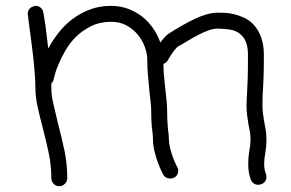

<svg xmlns="http://www.w3.org/2000/svg" viewBox="-20 -606 999 659"><path d="M894.5 -127.9Q894.5 -116.2 893.6 -104.5Q892.6 -92.8 890.6 -82Q888.7 -71.3 887.7 -61.5Q886.7 -51.8 886.7 -42Q886.7 -24.4 892.6 -9.8Q893.6 -6.8 894 -4.4Q894.5 -2 894.5 1Q894.5 18.6 877 26.4Q869.1 28.3 867.2 28.3Q848.6 28.3 840.8 10.7Q835.9 -2.9 834 -15.6Q832 -28.3 832 -42Q832 -54.7 833 -66.4Q834 -78.1 835.9 -88.9Q837.9 -99.6 838.9 -108.9Q839.8 -118.2 839.8 -127.9Q839.8 -141.6 837.9 -153.3Q835.9 -165 833 -177.7Q831.1 -192.4 828.6 -208Q826.2 -223.6 826.2 -242.2Q826.2 -255.9 826.7 -266.6Q827.1 -277.3 828.1 -288.1Q829.1 -305.7 830.1 -334Q831.1 -362.3 831.1 -418Q831.1 -462.9 809.6 -484.4Q792 -502 766.6 -504.9Q741.2 -507.8 726.6 -507.8Q712.9 -507.8 696.3 -502Q679.7 -496.1 662.6 -487.3Q645.5 -478.5 630.9 -469.7Q616.2 -460.9 606.4 -455.1Q601.6 -452.1 597.7 -450.2Q593.8 -448.2 590.8 -446.3Q585.9 -443.4 575.2 -429.2Q564.5 -415 555.7 -398.4Q549.8 -389.6 541 -386.7Q541 -361.3 543.5 -338.9Q545.9 -316.4 547.9 -296.9Q549.8 -277.3 551.8 -259.3Q553.7 -241.2 553.7 -224.6Q553.7 -204.1 554.7 -189Q555.7 -173.8 556.6 -161.1Q559.6 -143.6 559.6 -129.9Q559.6 -116.2 563 -101.6Q566.4 -86.9 570.8 -73.7Q575.2 -60.5 580.1 -49.8Q585 -39.1 587.9 -33.2Q591.8 -28.3 591.8 -20.5Q591.8 -12.7 588.4 -6.3Q585 0 577.1 3.9Q571.3 6.8 564.5 6.8Q547.9 6.8 540 -6.8Q540 -7.8 534.2 -19Q528.3 -30.3 522 -47.9Q515.6 -65.4 510.3 -86.9Q504.9 -108.4 504.9 -129.9Q504.9 -134.8 504.4 -141.6Q503.9 -148.4 502.9 -156.2Q501 -168.9 500 -185.5Q499 -202.1 499 -224.6Q499 -238.3 497.1 -254.9Q495.1 -271.5 493.2 -290Q491.2 -315.4 488.3 -342.8Q485.4 -370.1 485.4 -402.3Q485.4 -421.9 477.1 -444.8Q468.8 -467.8 453.1 -486.8Q437.5 -505.9 414.6 -518.6Q391.6 -531.2 361.3 -531.2Q323.2 -531.2 293.5 -516.6Q263.7 -502 241.7 -480.5Q219.7 -459 205.1 -433.6Q190.4 -408.2 181.2 -386.2Q171.9 -364.3 168 -349.6L164.1 -334Q163.1 -326.2 156.2 -319.3V-302.7Q156.2 -278.3 163.6 -248Q170.9 -217.8 178.7 -183.6Q190.4 -139.6 200.7 -91.8Q210.9 -43.9 210.9 5.9Q210.9 16.6 202.6 24.9Q194.3 33.2 183.6 33.2Q171.9 33.2 164.1 24.9Q156.2 16.6 156.2 5.9Q156.2 -39.1 146.5 -84Q136.7 -128.9 126 -169.9Q116.2 -207 108.9 -240.2Q101.6 -273.4 101.6 -302.7Q101.6 -331.1 97.7 -373.5Q93.8 -416 88.4 -456.5Q83 -497.1 79.1 -526.9Q75.2 -556.6 75.2 -558.6Q75.2 -569.3 82 -576.7Q88.9 -584 102.5 -585.9Q112.3 -585.9 119.6 -579.6Q127 -573.2 128.9 -562.5Q128.9 -560.5 130.9 -550.3Q132.8 -540 135.3 -523.4Q137.7 -506.8 140.1 -484.9Q142.6 -462.9 145.5 -439.5Q160.2 -466.8 180.7 -493.2Q201.2 -519.5 228 -540Q254.9 -560.5 288.1 -573.2Q321.3 -585.9 361.3 -585.9Q392.6 -585.9 419.9 -575.7Q447.3 -565.4 468.8 -548.3Q490.2 -531.2 505.9 -508.3Q521.5 -485.4 530.3 -460Q538.1 -470.7 546.9 -480Q555.7 -489.3 564.5 -494.1Q569.3 -496.1 577.1 -502Q589.8 -509.8 607.9 -520Q626 -530.3 646 -540Q666 -549.8 687.5 -556.2Q709 -562.5 728.5 -562.5Q737.3 -562.5 751.5 -562Q765.6 -561.5 782.2 -557.6Q798.8 -553.7 816.4 -545.9Q834 -538.1 848.6 -523.4Q885.7 -484.4 885.7 -418Q885.7 -360.4 884.3 -331.5Q882.8 -302.7 881.8 -284.2Q880.9 -273.4 880.9 -264.2Q880.9 -254.9 880.9 -242.2Q880.9 -227.5 882.8 -214.8Q884.8 -202.1 886.7 -188.5Q889.6 -174.8 892.1 -159.7Q894.5 -144.5 894.5 -127.9Z"/></svg>

Font: Coming Soon
Style: Regular
Weight: 400
Designer: Dathan Boardman
Foundry: Open Window
Version: Version 1.002